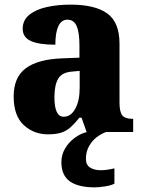

<svg xmlns="http://www.w3.org/2000/svg" viewBox="-20 -570 620 829"><path d="M187 10Q126 10 82.5 -30Q39 -70 39 -154Q39 -236 91 -275Q143 -314 247 -318L323 -321V-374Q323 -430 311 -457.5Q299 -485 271 -485Q245 -485 232 -457Q219 -429 219 -377Q148 -377 113 -393Q78 -409 78 -446Q78 -483 106.5 -506Q135 -529 181.5 -539.5Q228 -550 285 -550Q390 -550 443 -512Q496 -474 496 -381V-127Q496 -87 508 -72Q520 -57 551 -57H555V0H354L332 -62H323Q302 -36 284 -20Q266 -4 243.5 3Q221 10 187 10ZM255 -66Q286 -66 305 -100.5Q324 -135 324 -191V-264L292 -261Q248 -258 231.5 -230.5Q215 -203 215 -150Q215 -66 255 -66ZM390 239Q318 239 281.5 213Q245 187 245 130Q245 99 260.5 72Q276 45 301.5 26Q327 7 355 0H438Q418 7 398 22Q378 37 364.5 61Q351 85 351 116Q351 142 369 153.5Q387 165 415 165Q440 165 474 157V223Q459 231 432 235Q405 239 390 239Z"/></svg>

Font: Noto Serif Armenian SemiCondensed ExtraBold
Style: Regular
Weight: 800
Width: 4
Designer: Monotype Design Team
Foundry: Monotype Imaging Inc.
Version: Version 2.008; ttfautohint (v1.8.4.7-5d5b)